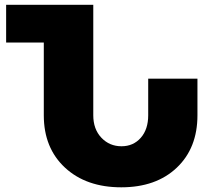

<svg xmlns="http://www.w3.org/2000/svg" viewBox="-20 -777 903 811"><path d="M606 -444.8H814V-290Q814 -151.4 726.6 -68.6Q639.2 14.2 492.2 14.2Q344.2 14.2 254.6 -68.8Q165 -151.9 165 -290V-597.2H5.9V-756.8H374V-290Q374 -231.4 408.2 -195.3Q442.4 -159.2 493.2 -159.2Q543 -159.2 574.5 -194.8Q606 -230.5 606 -290Z"/></svg>

Font: Montserrat arm ExtraBold
Style: Regular
Weight: 800
Designer: Julieta Ulanovsky
Foundry: Julieta Ulanovsky
Version: Version 6.000;PS 006.000;hotconv 1.0.88;makeotf.lib2.5.64775